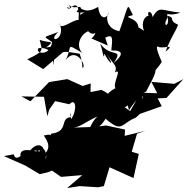

<svg xmlns="http://www.w3.org/2000/svg" viewBox="-65 -873 954 978"><path d="M471 -681C517 -705 506 -666 502 -616C567 -618 562 -592 514 -552C568 -633 498 -575 446 -651C461 -602 463 -563 467 -600C489 -553 524 -526 479 -596C517 -540 535 -537 520 -504C561 -529 507 -448 523 -424C460 -390 510 -387 452 -415L396 -404L397 -448L356 -435L278 -470L185 -455L90 -357L44 -382L159 -380L176 -281L186 -315L216 -358L288 -342C324 -379 328 -308 297 -266C286 -323 303 -282 293 -276C238 -269 287 -203 196 -192C178 -159 219 -199 159 -183C156 -179 213 -124 155 -84C172 -125 128 -163 82 -98C185 -128 110 -76 137 -117C178 -80 132 -102 149 -54C193 -90 200 -144 166 -63C184 -134 110 -132 122 -101C77 -113 22 -118 44 -62C60 -113 18 -38 5 -87L-45 -78L63 -30L137 14L177 5L200 -4L246 28L354 19L277 85L341 75L435 81L464 75L493 -21L615 34L642 -89L606 -100L633 -192L676 -207L570 -181L572 -213L475 -234L426 -227L310 -223C346 -227 371 -253 432 -280C391 -244 399 -201 353 -196C456 -202 461 -234 415 -253C428 -230 436 -209 473 -268C560 -193 549 -243 627 -274L648 -293L759 -332L738 -372L783 -374L869 -470L823 -446L706 -456L736 -398L652 -401L598 -307L570 -327C618 -343 568 -390 592 -312C650 -398 669 -394 662 -366C659 -416 654 -392 679 -406C697 -444 734 -499 727 -527C657 -469 710 -479 759 -558C720 -645 741 -630 734 -638C761 -618 835 -656 778 -610C813 -700 825 -701 842 -747C788 -771 834 -781 787 -793C805 -734 757 -731 788 -782C783 -822 786 -783 854 -809C756 -817 749 -848 712 -786C708 -826 672 -817 700 -778C703 -811 645 -784 668 -716C608 -760 640 -713 640 -736C633 -790 546 -780 612 -796C579 -861 596 -860 543 -714C473 -727 473 -793 490 -809C478 -775 443 -771 435 -838C352 -789 350 -859 325 -812C382 -803 377 -820 342 -797C367 -874 313 -809 282 -853C317 -805 244 -846 293 -832C343 -878 337 -794 335 -771C306 -775 239 -711 238 -757C275 -662 167 -651 232 -710C149 -678 155 -692 200 -659C192 -581 107 -602 132 -628C201 -634 208 -580 206 -540C217 -576 209 -661 184 -629C229 -632 219 -643 181 -632C198 -626 260 -648 170 -631C221 -670 183 -652 137 -670C151 -613 162 -613 74 -571L155 -521L250 -602C258 -613 279 -610 341 -599C364 -531 347 -521 360 -531C369 -552 317 -633 270 -567C306 -641 266 -654 354 -604C319 -640 344 -697 384 -714C428 -668 457 -760 400 -762C428 -720 429 -702 401 -677L484 -641Z"/></svg>

Font: Hussar Lance
Style: ExBdObl
Weight: 700
Foundry: Cannot Into Space Fonts, PlusOne Fonts
Version: Version 2.270